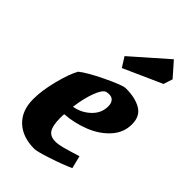

<svg xmlns="http://www.w3.org/2000/svg" viewBox="-223 -777 853 853"><g transform="rotate(45 203.0 -351.0)"><path d="M161 -194Q160 -186 160 -170Q160 -122 173.5 -101Q187 -80 219 -80Q237 -80 262 -86.5Q287 -93 341 -110L356 -50Q314 -31 253 -11Q192 9 176 9Q102 9 59 -31.5Q16 -72 16 -144Q16 -198 33.5 -266.5Q51 -335 71 -371Q100 -395 176.5 -432Q253 -469 274 -469Q333 -469 369.5 -447.5Q406 -426 406 -375Q406 -323 370 -283Q334 -243 277.5 -220.5Q221 -198 161 -194ZM165 -245Q209 -252 242 -283Q275 -314 275 -357Q275 -376 266 -387Q257 -398 240 -398Q231 -398 223 -396Q205 -390 189 -347Q173 -304 165 -245ZM197 -520 168 -566 333 -711 392 -644 378 -601Z"/></g></svg>

Font: Grenze
Style: Bold Italic
Weight: 700
Italic angle: -10°
Designer: Renata Polastri
Foundry: Omnibus-Type
Version: Version 1.002; ttfautohint (v1.8)